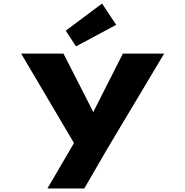

<svg xmlns="http://www.w3.org/2000/svg" viewBox="-20 -839 1051 1089"><path d="M249 230 432 -83 413 -5 100 -535H340L489 -243Q497 -228 510.5 -200Q524 -172 541 -134H477Q490 -163 505 -194.5Q520 -226 529 -243L677 -535H911L588 6L458 230ZM411 -576 353 -665 559 -819 639 -698Z"/></svg>

Font: Lexend Zetta Black
Style: Regular
Weight: 900
Designer: Bonnie Shaver-Troup, Thomas Jockin
Foundry: Lexend
Version: Version 1.007